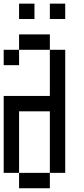

<svg xmlns="http://www.w3.org/2000/svg" viewBox="-20 -1103 457 1040"><path d="M0 -166.7V-583.3H250V-833.3H333.3V-166.7H250V-500H83.3V-166.7ZM0 -750V-833.3H83.3V-750ZM166.7 -1000H83.3V-1083.3H166.7ZM333.3 -1000H250V-1083.3H333.3ZM83.3 -916.7H250V-833.3H83.3ZM83.3 -166.7H250V-83.3H83.3Z"/></svg>

Font: Galmuri11 Condensed
Style: Regular
Weight: 400
Width: 3
Designer: Lee Minseo (quiple)
Version: Version 2.399;hotconv 1.1.1;makeotfexe 2.6.0 DEVELOPMENT